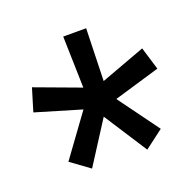

<svg xmlns="http://www.w3.org/2000/svg" viewBox="-83 -798 598 588"><g transform="rotate(-20 215.5 -504.0)"><path d="M161.1 -480 13.7 -523.9 36.1 -597.7 183.6 -543 179.2 -710.9H253.9L249 -540.5L394 -594.2L416.5 -520L266.6 -475.6L363.3 -343.3L302.7 -297.4L211.9 -438L124 -300.8L63 -345.2Z"/></g></svg>

Font: Roboto-ThirdPerson-AD3FC
Style: ThirdPerson-AD3FC
Weight: 400
Designer: Google
Version: Version 2.137; 2017